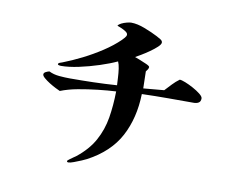

<svg xmlns="http://www.w3.org/2000/svg" viewBox="-78 -824 1155 925"><g transform="rotate(10 500.0 -361.0)"><path d="M889 -418Q889 -403 879.5 -397Q870 -391 856 -391Q792 -391 729 -391Q666 -391 602 -389Q599 -271 551.5 -181.5Q504 -92 397 -35Q390 -31 372 -23.5Q354 -16 336.5 -9.5Q319 -3 311 -3Q303 -3 303 -9Q303 -11 311.5 -17.5Q320 -24 329.5 -30.5Q339 -37 342 -39Q399 -84 428 -137Q457 -190 467 -250.5Q477 -311 478 -380Q438 -378 389.5 -372.5Q341 -367 294.5 -358.5Q248 -350 210 -335Q203 -338 188 -345.5Q173 -353 157 -363Q141 -373 129.5 -383Q118 -393 118 -400Q118 -408 128 -413Q138 -418 145 -419Q167 -408 195 -405.5Q223 -403 247 -403Q305 -403 362 -404.5Q419 -406 477 -410Q476 -425 475 -447Q474 -469 471 -490Q468 -511 462 -524Q428 -508 379 -492Q330 -476 281 -465.5Q232 -455 194 -455Q192 -455 185.5 -456Q179 -457 179 -461Q179 -466 187.5 -469Q196 -472 199 -473Q243 -490 291 -514Q339 -538 384 -567.5Q429 -597 462 -629Q467 -634 474.5 -642.5Q482 -651 482 -658Q482 -666 471.5 -673Q461 -680 448 -685.5Q435 -691 429 -693Q433 -700 445 -706Q457 -712 471 -715.5Q485 -719 492 -719Q522 -719 559.5 -704.5Q597 -690 624 -676Q631 -672 642.5 -665.5Q654 -659 654 -650Q654 -641 639.5 -627.5Q625 -614 605 -600Q585 -586 566.5 -575Q548 -564 539 -559Q545 -557 563 -550Q581 -543 597.5 -535.5Q614 -528 614 -523Q614 -517 610 -511Q606 -505 602 -500Q603 -479 603 -458.5Q603 -438 604 -417L705 -426Q721 -443 736.5 -459.5Q752 -476 770 -489Q779 -489 798 -481.5Q817 -474 838 -462.5Q859 -451 874 -439Q889 -427 889 -418Z"/></g></svg>

Font: Kaisei HarunoUmi
Style: Bold
Weight: 700
Designer: Font-Kai, 金井和夫
Foundry: KAZUO KANAI
Version: Version 5.003